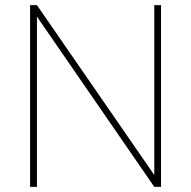

<svg xmlns="http://www.w3.org/2000/svg" viewBox="-20 -731 748 751"><path d="M609.9 -710.9C609.9 -710.9 583.5 -710.9 583.5 -710.9C583.5 -710.9 583.5 -46.4 583.5 -46.4C583.5 -46.4 124.5 -710.9 124.5 -710.9C124.5 -710.9 97.7 -710.9 97.7 -710.9C97.7 -710.9 97.7 0 97.7 0C97.7 0 124.5 0 124.5 0C124.5 0 124.5 -666 124.5 -666C124.5 -666 583.5 0 583.5 0C583.5 0 609.9 0 609.9 0C609.9 0 609.9 -710.9 609.9 -710.9Z"/></svg>

Font: WOX
Style: Regular
Weight: 500
Designer: Google
Foundry: ""
Version: ""